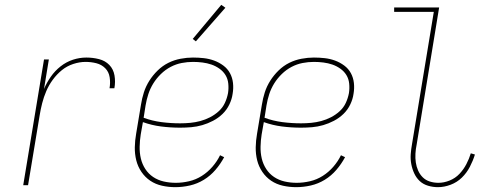

<svg xmlns="http://www.w3.org/2000/svg" viewBox="-20 -766 2040 794"><path d="M76 0 162 -520H182L162 -398Q173 -424 190 -448.5Q207 -473 230.5 -491.5Q254 -510 281.5 -519Q309 -528 337 -528Q364 -528 389.5 -521.5Q415 -515 432 -497.5Q449 -480 453.5 -454Q458 -428 453 -401H433Q437 -424 433.5 -446.5Q430 -469 415 -484Q400 -499 378.5 -504.5Q357 -510 334 -510Q309 -510 283 -501.5Q257 -493 236 -476Q215 -459 198.5 -436.5Q182 -414 171.5 -389.5Q161 -365 154.5 -339.5Q148 -314 144 -289L96 0Z M705 8Q677 8 650 2Q623 -4 601.5 -18.5Q580 -33 565 -55Q550 -77 543.5 -103Q537 -129 537.5 -157Q538 -185 543 -213L563 -333Q567 -359 575 -384Q583 -409 597.5 -432Q612 -455 632 -474.5Q652 -494 676 -506Q700 -518 726.5 -523Q753 -528 778 -528Q801 -528 823 -525.5Q845 -523 865.5 -515.5Q886 -508 903.5 -495Q921 -482 931 -463.5Q941 -445 943.5 -423Q946 -401 942 -378Q939 -356 928.5 -334Q918 -312 900.5 -295Q883 -278 861 -266.5Q839 -255 816.5 -248.5Q794 -242 771 -240Q748 -238 725 -238Q685 -238 646 -243Q607 -248 571 -261L562 -210Q558 -185 557.5 -159.5Q557 -134 562.5 -110.5Q568 -87 581 -67Q594 -47 613.5 -34Q633 -21 657 -15.5Q681 -10 707 -10Q734 -10 762 -16.5Q790 -23 814.5 -38.5Q839 -54 858.5 -76.5Q878 -99 890 -124L907 -116Q892 -88 871 -63.5Q850 -39 823 -22.5Q796 -6 765.5 1Q735 8 705 8ZM725 -256Q746 -256 767 -258Q788 -260 808.5 -265.5Q829 -271 848.5 -281Q868 -291 884.5 -306Q901 -321 910 -340.5Q919 -360 923 -381Q926 -401 924 -420.5Q922 -440 912.5 -455.5Q903 -471 887.5 -482Q872 -493 854.5 -499Q837 -505 817.5 -507.5Q798 -510 778 -510Q755 -510 731.5 -505.5Q708 -501 686 -489.5Q664 -478 645.5 -460Q627 -442 614 -421Q601 -400 593.5 -377Q586 -354 582 -330L574 -279Q609 -266 647.5 -261Q686 -256 725 -256ZM790 -595 777 -605 895 -746 912 -734Z M1205 8Q1177 8 1150 2Q1123 -4 1101.5 -18.5Q1080 -33 1065 -55Q1050 -77 1043.5 -103Q1037 -129 1037.5 -157Q1038 -185 1043 -213L1063 -333Q1067 -359 1075 -384Q1083 -409 1097.5 -432Q1112 -455 1132 -474.5Q1152 -494 1176 -506Q1200 -518 1226.5 -523Q1253 -528 1278 -528Q1301 -528 1323 -525.5Q1345 -523 1365.5 -515.5Q1386 -508 1403.5 -495Q1421 -482 1431 -463.5Q1441 -445 1443.5 -423Q1446 -401 1442 -378Q1439 -356 1428.5 -334Q1418 -312 1400.5 -295Q1383 -278 1361 -266.5Q1339 -255 1316.5 -248.5Q1294 -242 1271 -240Q1248 -238 1225 -238Q1185 -238 1146 -243Q1107 -248 1071 -261L1062 -210Q1058 -185 1057.5 -159.5Q1057 -134 1062.5 -110.5Q1068 -87 1081 -67Q1094 -47 1113.5 -34Q1133 -21 1157 -15.5Q1181 -10 1207 -10Q1234 -10 1262 -16.5Q1290 -23 1314.5 -38.5Q1339 -54 1358.5 -76.5Q1378 -99 1390 -124L1407 -116Q1392 -88 1371 -63.5Q1350 -39 1323 -22.5Q1296 -6 1265.5 1Q1235 8 1205 8ZM1225 -256Q1246 -256 1267 -258Q1288 -260 1308.5 -265.5Q1329 -271 1348.5 -281Q1368 -291 1384.5 -306Q1401 -321 1410 -340.5Q1419 -360 1423 -381Q1426 -401 1424 -420.5Q1422 -440 1412.5 -455.5Q1403 -471 1387.5 -482Q1372 -493 1354.5 -499Q1337 -505 1317.5 -507.5Q1298 -510 1278 -510Q1255 -510 1231.5 -505.5Q1208 -501 1186 -489.5Q1164 -478 1145.5 -460Q1127 -442 1114 -421Q1101 -400 1093.5 -377Q1086 -354 1082 -330L1074 -279Q1109 -266 1147.5 -261Q1186 -256 1225 -256Z M1791 8Q1770 8 1750 2Q1730 -4 1716 -17Q1702 -30 1693.5 -48Q1685 -66 1681 -86.5Q1677 -107 1678.5 -128Q1680 -149 1684 -171L1774 -717H1610V-735H1796L1703 -168Q1699 -149 1698 -130.5Q1697 -112 1699.5 -94.5Q1702 -77 1709 -61Q1716 -45 1728 -33Q1740 -21 1757 -15.5Q1774 -10 1793 -10Q1816 -10 1839.5 -19.5Q1863 -29 1880 -47Q1897 -65 1908.5 -87Q1920 -109 1927 -132L1944 -127Q1936 -101 1923 -76Q1910 -51 1890 -31.5Q1870 -12 1843.5 -2Q1817 8 1791 8Z"/></svg>

Font: Iosevka Term Curly Thin
Style: Italic
Weight: 100
Italic angle: -9°
Designer: Belleve Invis
Foundry: Belleve Invis
Version: Version 32.3.0